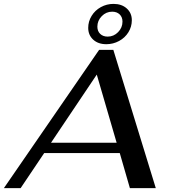

<svg xmlns="http://www.w3.org/2000/svg" viewBox="-53 -966 873 986"><path d="M562 -180H174L53 0H-33L456 -710H529L747 0H614ZM546 -233 444 -583 209 -233ZM400 -823Q400 -856 417.5 -884.5Q435 -913 465 -929.5Q495 -946 530 -946Q572 -946 598 -922.5Q624 -899 624 -862Q624 -829 606.5 -800.5Q589 -772 558.5 -755.5Q528 -739 493 -739Q451 -739 425.5 -762.5Q400 -786 400 -823ZM576 -855Q576 -878 561.5 -892Q547 -906 523 -906Q492 -906 469.5 -883Q447 -860 447 -829Q447 -806 461.5 -792Q476 -778 500 -778Q531 -778 553.5 -801Q576 -824 576 -855Z"/></svg>

Font: Fahkwang Medium
Style: Italic
Weight: 500
Italic angle: -10°
Version: Version 1.000; ttfautohint (v1.6)